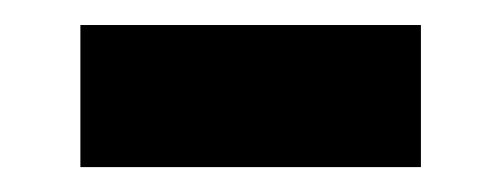

<svg xmlns="http://www.w3.org/2000/svg" viewBox="-20 -423 405 155"><path d="M319.8 -402.8V-288.1H44.9V-402.8Z"/></svg>

Font: D-DIN-PRO
Style: Bold
Weight: 700
Designer: Charles Nix
Foundry: Datto Inc.
Version: Version 1.000;hotconv 1.0.109;makeotfexe 2.5.65596